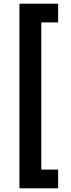

<svg xmlns="http://www.w3.org/2000/svg" viewBox="-20 -852 381 1037"><path d="M85 -832V165H294V64H203V-731H294V-832Z"/></svg>

Font: Noto Sans Gurmukhi ExtraCondensed
Style: Bold
Weight: 700
Width: 2
Designer: Jelle Bosma - Monotype Design Team
Foundry: Monotype Imaging Inc.
Version: Version 2.004